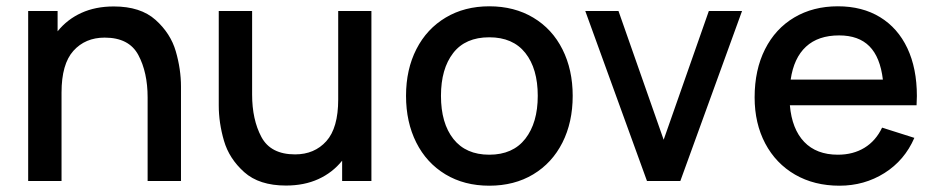

<svg xmlns="http://www.w3.org/2000/svg" viewBox="-20 -575 2974 610"><path d="M555 -300V0H449V-265.5Q449 -345 419.5 -400.2Q390 -455.5 312.5 -455.5Q251 -455.5 213.2 -413.5Q175.5 -371.5 175.5 -281V0H69.5V-540H163V-475.5Q193.5 -513.5 238.5 -534Q283.5 -554.5 341.5 -554.5Q426.5 -554.5 474.2 -511.8Q522 -469 538.5 -412Q555 -355 555 -300Z M1054.5 -540H1160V0H1067V-64.5Q1036.5 -26.5 991.5 -6Q946.5 14.5 888.5 14.5Q803.5 14.5 755.8 -28.2Q708 -71 691.5 -128Q675 -185 675 -240V-540H781V-274.5Q781 -195 810.5 -139.8Q840 -84.5 917.5 -84.5Q979 -84.5 1016.8 -126.5Q1054.5 -168.5 1054.5 -259Z M1270 -270.5Q1270 -354.5 1303 -419Q1336 -483.5 1396 -519.2Q1456 -555 1534.5 -555Q1614 -555 1674.2 -519Q1734.5 -483 1767 -418.2Q1799.5 -353.5 1799.5 -270.5Q1799.5 -186.5 1766.8 -121.8Q1734 -57 1674 -21Q1614 15 1534.5 15Q1455 15 1395 -21.2Q1335 -57.5 1302.5 -122.2Q1270 -187 1270 -270.5ZM1688.5 -270.5Q1688.5 -357 1649 -406.8Q1609.5 -456.5 1534.5 -456.5Q1458.5 -456.5 1419.8 -406.5Q1381 -356.5 1381 -270.5Q1381 -183.5 1420.5 -133.5Q1460 -83.5 1534.5 -83.5Q1609.5 -83.5 1649 -134.2Q1688.5 -185 1688.5 -270.5Z M2141.5 0H2035.5L1839.5 -540H1945L2088.5 -131L2232 -540H2337.5Z M2489.5 -240.5Q2496 -165 2535 -124.2Q2574 -83.5 2642 -83.5Q2690.5 -83.5 2726.5 -105.5Q2762.5 -127.5 2782.5 -169.5L2885 -137Q2854 -65.5 2790 -25.2Q2726 15 2647 15Q2567 15 2506 -20.2Q2445 -55.5 2411.2 -119.2Q2377.5 -183 2377.5 -265.5Q2377.5 -353 2410.5 -418.5Q2443.5 -484 2503.5 -519.5Q2563.5 -555 2642 -555Q2719.5 -555 2776 -520.5Q2832.5 -486 2862.8 -421.8Q2893 -357.5 2893 -270Q2893 -260.5 2892 -240.5ZM2492 -322H2785Q2776.5 -393.5 2742.2 -428Q2708 -462.5 2646 -462.5Q2579.5 -462.5 2540.8 -426.8Q2502 -391 2492 -322Z"/></svg>

Font: Hauora SemiBold
Style: Regular
Weight: 600
Designer: Wayne Shih
Foundry: WCYS
Version: Version 1.001